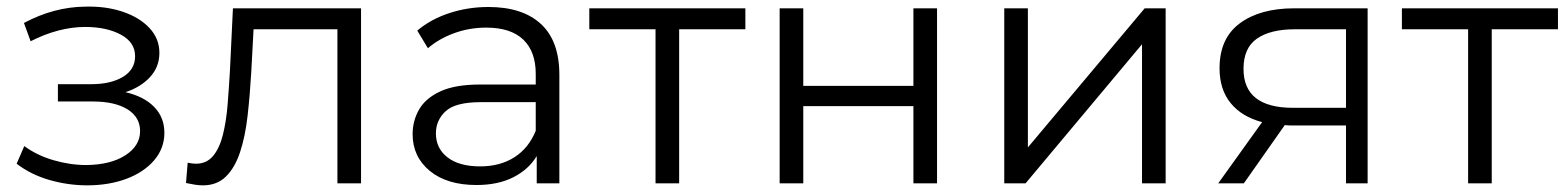

<svg xmlns="http://www.w3.org/2000/svg" viewBox="-20 -551 4704 577"><path d="M242 6Q185 6 129 -10Q73 -26 30 -59L53 -112Q91 -84 141 -69.5Q191 -55 240 -55Q313 -56 357 -84.5Q401 -113 401 -157Q401 -199 363 -222.5Q325 -246 259 -246H154V-298H254Q313 -298 349.5 -320Q386 -342 386 -382Q386 -424 343 -447Q300 -470 236 -470Q196 -470 154.5 -459Q113 -448 72 -427L52 -482Q142 -530 235 -531Q297 -533 348 -516Q399 -499 429 -467Q459 -435 459 -392Q459 -350 431 -319.5Q403 -289 357 -274Q413 -261 443.5 -229.5Q474 -198 474 -152Q474 -105 443 -69Q412 -33 359.5 -13.5Q307 6 242 6Z M590 6Q578 6 565.5 4Q553 2 539 -1L544 -62Q559 -59 569 -59Q601 -59 620.5 -82.5Q640 -106 650 -146.5Q660 -187 664 -236.5Q668 -286 671 -338L680 -526H1065V0H994V-463H742L735 -333Q731 -264 724 -202.5Q717 -141 701.5 -94Q686 -47 659 -20.5Q632 6 590 6Z M1593 0V-82Q1569 -42 1523 -18.5Q1477 5 1412 5Q1323 5 1271.5 -37.5Q1220 -80 1220 -148Q1220 -188 1239.5 -222Q1259 -256 1303.5 -276.5Q1348 -297 1423 -297H1590V-329Q1590 -396 1552.5 -432Q1515 -468 1441 -468Q1390 -468 1344 -451Q1298 -434 1266 -406L1234 -459Q1274 -493 1330 -511.5Q1386 -530 1448 -530Q1550 -530 1605.5 -479Q1661 -428 1661 -326V0ZM1590 -158V-244H1425Q1349 -244 1319.5 -217Q1290 -190 1290 -150Q1290 -105 1325 -78Q1360 -51 1423 -51Q1483 -51 1526 -78.5Q1569 -106 1590 -158Z M1950 0V-463H1751V-526H2220V-463H2021V0Z M2323 0V-526H2394V-293H2725V-526H2796V0H2725V-232H2394V0Z M2998 0V-526H3069V-108L3420 -526H3483V0H3412V-418L3062 0Z M4025 0V-174H3860Q3850 -174 3841 -175L3718 0H3641L3773 -184Q3712 -200 3678.5 -241Q3645 -282 3645 -346Q3645 -436 3706 -481Q3767 -526 3869 -526H4090V0ZM4025 -227V-463H3871Q3798 -463 3757.5 -435Q3717 -407 3717 -344Q3717 -227 3866 -227Z M4392 0V-463H4193V-526H4662V-463H4463V0Z"/></svg>

Font: Montserrat
Style: Regular
Weight: 400
Designer: Julieta Ulanovsky
Foundry: Julieta Ulanovsky
Version: Version 9.000; ttfautohint (v1.8.4.7-5d5b)